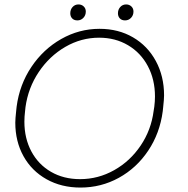

<svg xmlns="http://www.w3.org/2000/svg" viewBox="-20 -832 848 866"><path d="M49 -279Q49 -296 53 -332L55 -351Q68 -450 121.5 -530Q175 -610 256 -656Q337 -702 429 -702Q514 -702 580 -663.5Q646 -625 683 -556.5Q720 -488 720 -402Q720 -385 716 -349L714 -330Q701 -231 648.5 -152.5Q596 -74 516 -30Q436 14 343 14Q257 14 190 -23.5Q123 -61 86 -127.5Q49 -194 49 -279ZM673 -332 676 -351Q679 -375 679 -397Q679 -473 647 -533.5Q615 -594 557.5 -628Q500 -662 427 -662Q346 -662 274.5 -620.5Q203 -579 155 -507.5Q107 -436 95 -349L93 -330Q90 -306 90 -283Q90 -208 121.5 -149Q153 -90 210 -57Q267 -24 341 -24Q423 -24 495 -64.5Q567 -105 614.5 -175.5Q662 -246 673 -332ZM297 -772Q297 -789 307.5 -800.5Q318 -812 334 -812Q348 -812 357.5 -803Q367 -794 367 -780Q367 -763 356 -751.5Q345 -740 329 -740Q314 -740 305.5 -749Q297 -758 297 -772ZM512 -772Q512 -789 522.5 -800.5Q533 -812 549 -812Q563 -812 572.5 -803Q582 -794 582 -780Q582 -763 571 -751.5Q560 -740 544 -740Q529 -740 520.5 -749Q512 -758 512 -772Z"/></svg>

Font: Bellota Light
Style: Italic
Weight: 300
Italic angle: -7.5°
Designer: Kemie Guaida
Foundry: Kemie Guaida
Version: Version 4.001